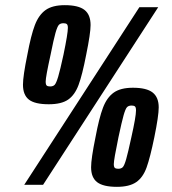

<svg xmlns="http://www.w3.org/2000/svg" viewBox="-20 -716 666 744"><path d="M69 -388Q69 -421 86 -504Q100 -579 115 -618.5Q130 -658 156.5 -677Q183 -696 231 -696Q284 -696 307.5 -677.5Q331 -659 331 -619Q331 -587 314 -504Q299 -426 284.5 -387Q270 -348 244 -330Q218 -312 169 -312Q115 -312 92 -330Q69 -348 69 -388ZM74 0 520 -688H593L147 0ZM226 -504Q243 -586 243 -608Q243 -619 239 -622.5Q235 -626 226 -626Q214 -626 208 -619.5Q202 -613 195 -588.5Q188 -564 176 -504Q157 -418 157 -400Q157 -388 161 -384.5Q165 -381 174 -381Q186 -381 192 -387.5Q198 -394 205.5 -419Q213 -444 226 -504ZM333 -68Q333 -101 350 -184Q364 -259 379 -298.5Q394 -338 420.5 -357Q447 -376 495 -376Q548 -376 571.5 -357.5Q595 -339 595 -300Q595 -267 578 -184Q562 -106 548 -67Q534 -28 507.5 -10Q481 8 433 8Q380 8 356.5 -10Q333 -28 333 -68ZM489 -184Q507 -264 507 -288Q507 -300 503 -303.5Q499 -307 490 -307Q478 -307 472 -300.5Q466 -294 459 -269.5Q452 -245 439 -184Q421 -97 421 -80Q421 -69 425 -65.5Q429 -62 438 -62Q450 -62 456 -68.5Q462 -75 469 -99.5Q476 -124 489 -184Z"/></svg>

Font: Saira Ultra Condensed ExtraBold
Style: Italic
Weight: 800
Width: 1
Italic angle: -12°
Designer: Hector Gatti with collaboration of the Omnibus-Type team
Foundry: Omnibus-Type
Version: Version 1.001; ttfautohint (v1.8)